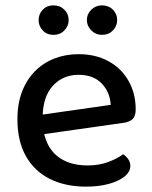

<svg xmlns="http://www.w3.org/2000/svg" viewBox="-20 -682 565 716"><path d="M110 -177 106 -250 393 -291Q390 -339 359 -371Q328 -403 273 -403Q215 -403 177.5 -362.5Q140 -322 139 -246L140 -211Q148 -138 191.5 -101.5Q235 -65 307 -65Q349 -65 384 -78Q419 -91 439 -107Q451 -99 458.5 -88Q466 -77 466 -63Q466 -41 444 -23.5Q422 -6 385 4Q348 14 301 14Q224 14 166.5 -14.5Q109 -43 77 -99Q45 -155 45 -237Q45 -296 62.5 -341Q80 -386 111 -417Q142 -448 183.5 -464Q225 -480 273 -480Q336 -480 384 -454Q432 -428 459 -381Q486 -334 486 -274Q486 -249 474.5 -238Q463 -227 441 -224ZM236 -607Q236 -585 220 -568.5Q204 -552 179 -552Q155 -552 139.5 -568.5Q124 -585 124 -607Q124 -630 139.5 -646Q155 -662 179 -662Q204 -662 220 -646Q236 -630 236 -607ZM417 -607Q417 -585 401 -568.5Q385 -552 360 -552Q337 -552 320.5 -568.5Q304 -585 304 -607Q304 -630 320.5 -646Q337 -662 360 -662Q385 -662 401 -646Q417 -630 417 -607Z"/></svg>

Font: Baloo Tamma 2 Medium
Style: Regular
Weight: 500
Designer: Divya Kowshik, Shuchita Grover and Ek Type
Foundry: Ek Type
Version: Version 1.700